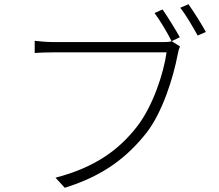

<svg xmlns="http://www.w3.org/2000/svg" viewBox="-20 -870 1040 913"><path d="M797 -674C783 -670 771 -670 758 -670H234C201 -670 171 -673 145 -676V-618C171 -620 197 -621 233 -621H772C758 -519 706 -365 633 -270C547 -159 435 -75 244 -25L288 23C474 -35 585 -123 677 -239C753 -337 804 -501 825 -611C828 -629 831 -638 836 -649ZM837 -833C864 -800 897 -742 920 -701L959 -718C937 -758 899 -818 876 -850ZM715 -808C740 -774 776 -715 796 -674L835 -693C814 -731 776 -792 753 -825Z"/></svg>

Font: Genne Gothic Light
Style: Regular
Weight: 300
Designer: Ryoko NISHIZUKA (kana & ideographs); Paul D. Hunt (Latin, Greek & Cyrillic); Wenlong ZHANG (bopomofo); Sandoll Communica
Foundry: Adobe Systems Incorporated
Version: Version 1.004;PS 1.004;hotconv 16.6.51;makeotf.lib2.5.65220